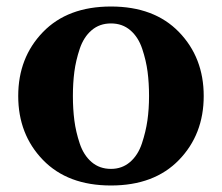

<svg xmlns="http://www.w3.org/2000/svg" viewBox="-20 -560 682 590"><path d="M112 -461.5Q188 -540 321 -540Q454 -540 530 -461.5Q606 -383 606 -265Q606 -147 530 -68.5Q454 10 321 10Q188 10 112 -68.5Q36 -147 36 -265Q36 -383 112 -461.5ZM321 -41Q355 -41 379.5 -62Q404 -83 416 -119Q428 -155 433 -190Q438 -225 438 -265Q438 -305 433.5 -339.5Q429 -374 417 -410Q405 -446 380.5 -467Q356 -488 321 -488Q286 -488 261.5 -467Q237 -446 225 -410Q213 -374 208.5 -339.5Q204 -305 204 -265Q204 -225 208.5 -190Q213 -155 225 -119Q237 -83 261.5 -62Q286 -41 321 -41Z"/></svg>

Font: Libre Caslon Text
Style: Bold
Weight: 700
Designer: Pablo Impallari, Rodrigo Fuenzalida
Foundry: Pablo Impallari, Rodrigo Fuenzalida
Version: Version 1.002